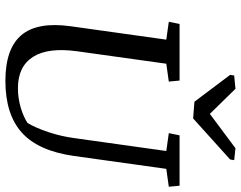

<svg xmlns="http://www.w3.org/2000/svg" viewBox="-114 -802 927 740"><g transform="rotate(90 350.0 -432.5)"><path d="M294.9 -619.1 226.1 -609.4 178.2 -266.6Q162.6 -153.8 199.7 -95.7Q236.8 -37.6 320.3 -37.6Q358.4 -37.6 394.3 -48.1Q430.2 -58.6 454.6 -74.7Q473.1 -105.5 489.5 -154.5Q505.9 -203.6 512.7 -254.4L562.5 -609.4L493.7 -619.1L502 -660.6H696.3L700.2 -619.1L631.3 -609.4L581.5 -252.9Q562 -115.7 491.5 -52.5Q420.9 10.7 292 10.7Q168.5 10.7 116.2 -50.5Q64 -111.8 81.5 -239.7L133.3 -609.4L64.5 -619.1L72.8 -660.6H291ZM271.5 -871.1 322.8 -876 419.4 -777.3 551.8 -876 597.7 -871.1 595.2 -855.5 437 -712.9 372.6 -717.8 269 -855.5Z"/></g></svg>

Font: Noticia Text
Style: Italic
Weight: 400
Italic angle: -8°
Designer: JM Sole
Foundry: JM Sole
Version: Version 1.003